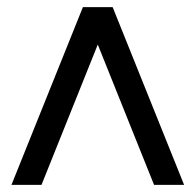

<svg xmlns="http://www.w3.org/2000/svg" viewBox="-20 -520 547 540"><path d="M12.2 0 213.2 -500H296.8L497.8 0H413.3L255 -394.7L96.7 0Z"/></svg>

Font: Unageo Variable
Style: Regular
Weight: 300
Designer: Richard Sepsi
Foundry: Richard Sepsi
Version: Version 2.200